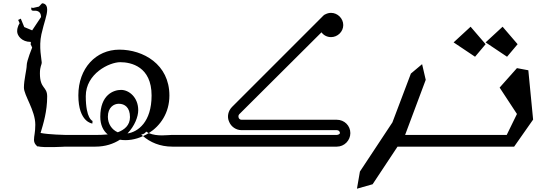

<svg xmlns="http://www.w3.org/2000/svg" viewBox="-20 -889 3345 1164"><path d="M226 -83C243 -140 266 -213 266 -304C266 -367 222 -348 222 -444C222 -488 233 -494 233 -511C233 -526 214 -605 231 -681C248 -757 266 -795 266 -831C266 -868 240 -869 235 -869L216 -849L181 -841L169 -843L170 -832C170 -832 169 -824 182 -824C197 -825 228 -826 229 -786L175 -705L127 -725L106 -776L90 -768L99 -748C99 -748 84 -728 84 -699C84 -672 113 -635 165 -635L168 -629L165 -622L175 -601C175 -601 142 -520 142 -494C142 -467 125 -405 125 -358C125 -311 194 -220 194 -133C194 -83 186 -67 186 -40C186 -23 196 -11 203 -5V-4C204 -4 204 -3 205 -3C208 -1 209 0 209 0V-2C243 8 376 0 376 0V-71C376 -71 273 -73 226 -83Z M866 -91 882 -82C952 -126 1007 -204 1007 -310C1007 -500 847 -588 704 -588C561 -588 455 -475 455 -311C455 -147 540 -140 540 -140L541 -156C541 -156 500 -168 500 -306C500 -443 643 -512 709 -512C775 -512 899 -485 899 -310C899 -149 816 -89 753 -80C797 -126 818 -182 818 -221C818 -299 762 -344 714 -344C668 -344 588 -314 588 -181C588 -133 605 -97 633 -74C603 -71 576 -71 562 -71H336V0H558C619 0 668 -17 707 -42C751 -35 801 -42 847 -64C843 -67 840 -70 836 -74C848 -74 860 -81 866 -91ZM634 -181C634 -238 670 -260 700 -260C736 -260 768 -238 768 -179C768 -129 734 -102 694 -87C657 -103 634 -139 634 -181ZM1021 -71C998 -71 933 -60 882 -82C871 -75 859 -69 847 -64C890 -27 949 0 1025 0H1247V-71Z M2022 -163H1444C1433 -163 1428 -172 1427 -175C1426 -179 1423 -188 1430 -196L1929 -693C1942 -675 1963 -664 1987 -664C2027 -664 2061 -697 2061 -737C2061 -777 2027 -811 1987 -811C1975 -811 1964 -808 1954 -803C1949 -801 1945 -799 1941 -795L1387 -241C1363 -217 1355 -181 1369 -151C1381 -121 1411 -100 1444 -100H2022C2033 -100 2041 -92 2041 -82C2041 -79 2033 -71 2022 -71H1198C1181 -71 1167 -50 1167 -31C1167 -15 1181 0 1198 0H2022C2068 0 2104 -38 2104 -82C2104 -127 2068 -163 2022 -163Z M2725 -71H2436L2561 -405L2539 -500L2471 -443L2359 -147L2162 151L2144 255L2239 228L2390 0H2725Z M2833 -727 2924 -621 2860 -545 2730 -632ZM3027 -727 3118 -621 3054 -545 2924 -632ZM3114 -476 3009 -358 3114 -198 3052 -71H2656V0H3097L3212 -164L3183 -463Z"/></svg>

Font: Am-Hal
Style: Regular
Weight: 400
Designer: Multible Designers
Foundry: Kief Type Foundry
Version: Version 1.000;PS 001.000;hotconv 1.0.88;makeotf.lib2.5.64775